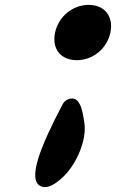

<svg xmlns="http://www.w3.org/2000/svg" viewBox="-20 -691 476 788"><path d="M152 75C177 83 204 65 227 46C292 -8 338 -116 326 -188C320 -228 311 -302 261 -284C247 -279 239 -268 236 -261C151 -99 85 54 152 75ZM295 -444C361 -444 419 -491 433 -557C447 -623 410 -671 344 -671C278 -671 220 -623 206 -557C192 -491 229 -444 295 -444Z"/></svg>

Font: Venom Sans
Style: BdObl
Weight: 700
Version: Version 1.001